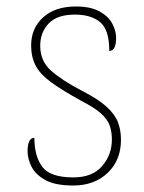

<svg xmlns="http://www.w3.org/2000/svg" viewBox="-20 -562 445 592"><path d="M206 10Q150 10 119.5 -7Q89 -24 77 -48.5Q65 -73 65 -95Q65 -137 86 -137Q86 -80 110.5 -47.5Q135 -15 206 -15Q265 -15 295 -50Q325 -85 325 -132Q325 -156 318 -175.5Q311 -195 290.5 -213Q270 -231 229 -252Q171 -284 137.5 -308.5Q104 -333 90 -359.5Q76 -386 76 -422Q76 -475 113 -508.5Q150 -542 214 -542Q259 -542 286.5 -527Q314 -512 326 -489.5Q338 -467 338 -445Q338 -405 317 -405Q317 -470 289 -493.5Q261 -517 211 -517Q156 -517 130 -489.5Q104 -462 104 -421Q104 -374 137 -344.5Q170 -315 231 -283Q282 -257 308 -233.5Q334 -210 343.5 -185.5Q353 -161 353 -131Q353 -68 312 -29Q271 10 206 10Z"/></svg>

Font: Noto Serif Telugu Thin
Style: Regular
Weight: 100
Designer: Jelle Bosma - Monotype Design Team
Foundry: Monotype Imaging Inc.
Version: Version 2.005; ttfautohint (v1.8.4.7-5d5b)